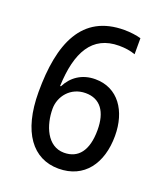

<svg xmlns="http://www.w3.org/2000/svg" viewBox="-126 -747 725 844"><g transform="rotate(20 236.0 -325.0)"><path d="M49 -276C49 -88 126 11 246 11C366 11 431 -80 431 -209C431 -325 372 -414 265 -414C202 -414 157 -381 133 -333H129C135 -492 187 -588 313 -588C341 -588 367 -584 389 -576V-651C368 -657 339 -661 311 -661C113 -661 49 -503 49 -276ZM245 -63C166 -63 132 -151 132 -228C132 -285 175 -342 246 -342C315 -342 350 -292 350 -207C350 -110 311 -63 245 -63Z"/></g></svg>

Font: Noto Sans Telugu Condensed
Style: Regular
Weight: 400
Width: 3
Designer: Jelle Bosma - Monotype Design Team
Foundry: Monotype Imaging Inc.
Version: Version 2.005